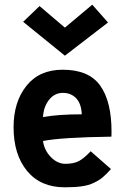

<svg xmlns="http://www.w3.org/2000/svg" viewBox="-20 -797 558 822"><path d="M257.8 -558.6 79.1 -703.6 149.4 -771 257.8 -678.7 375 -776.9 442.4 -700.7ZM164.1 -295.9Q230.5 -307.6 330.1 -307.6Q328.1 -353.5 305.9 -376.5Q283.7 -399.4 249.5 -399.4Q213.4 -399.4 189.9 -369.6Q166.5 -339.8 164.1 -295.9ZM248.5 -498.5Q360.4 -498.5 408.9 -430.7Q457.5 -362.8 457.5 -232.9L457 -211.9Q243.2 -209 164.1 -193.4Q169.9 -152.8 198 -124.3Q226.1 -95.7 259.8 -95.7Q296.4 -95.7 318.6 -107.9Q340.8 -120.1 368.2 -149.4L455.1 -73.2Q434.6 -50.3 419.4 -37.6Q404.3 -24.9 381.6 -14.2Q358.9 -3.4 329.6 0.7Q300.3 4.9 256.8 4.9Q153.8 4.9 95.9 -65.2Q38.1 -135.3 38.1 -252Q38.1 -360.8 93.3 -429.7Q148.4 -498.5 248.5 -498.5Z"/></svg>

Font: Fantasque Sans Mono
Style: Bold
Weight: 700
Monospace: yes
Designer: Jany Belluz
Version: Version 1.8.0 ; ttfautohint (v1.8.2)